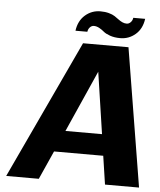

<svg xmlns="http://www.w3.org/2000/svg" viewBox="-58 -918 808 968"><g transform="rotate(5 346.0 -434.0)"><path d="M509.8 0 488.3 -144H239.3L174.8 0H9.8L337.4 -700.2H567.4L682.1 0ZM426.3 -564 287.6 -252H472.7ZM293.9 -759.8Q300.8 -810.5 334 -839.4Q367.2 -868.2 411.1 -868.2Q435.1 -868.2 453.9 -863Q472.7 -857.9 484.1 -850.3Q495.6 -842.8 505.1 -835.4Q514.6 -828.1 525.4 -823Q536.1 -817.9 547.9 -817.9Q558.6 -817.9 567.6 -826.9Q576.7 -835.9 578.6 -850.1H638.7Q631.8 -799.3 598.6 -770.8Q565.4 -742.2 521.5 -742.2Q492.2 -742.2 470 -750Q447.8 -757.8 437 -767.1Q426.3 -776.4 412.4 -784.2Q398.4 -792 384.3 -792Q373.5 -792 364.7 -783Q356 -773.9 354 -759.8Z"/></g></svg>

Font: Fivo Sans
Style: Italic
Weight: 700
Designer: Alexander Slobzheninov
Foundry: Alexander Slobzheninov
Version: 1.0